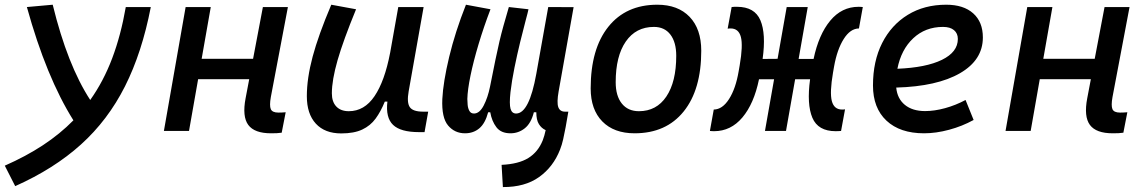

<svg xmlns="http://www.w3.org/2000/svg" viewBox="-62 -547 4769 802"><path d="M1.5 230.5 -42 145Q45.9 106.4 117.2 59.6Q188.5 12.7 244.6 -44.4Q131.3 -224.6 50.3 -517.6L158.2 -527.3Q219.7 -275.4 314.9 -129.4Q370.1 -207 406.5 -303.2Q442.9 -399.4 463.4 -517.6H567.9Q531.2 -327.6 460 -186.3Q388.7 -44.9 276.1 56.6Q163.6 158.2 1.5 230.5Z M622.6 0 713.4 -517.6H818.4L780.3 -301.3H995.1L1036.1 -517.6H1140.6L1069.3 -141.6Q1063 -106 1069.1 -91.3Q1075.2 -76.7 1101.1 -76.7Q1114.7 -76.7 1131.3 -78.1L1114.7 7.3Q1105.5 8.8 1094.5 9.3Q1083.5 9.8 1070.3 9.8Q1001 9.8 975.1 -25.1Q949.2 -60.1 963.9 -136.7L979 -216.3H765.6L727.5 0Z M1363.3 10.3Q1294.9 10.3 1257.3 -30.5Q1219.7 -71.3 1219.7 -145Q1219.7 -219.7 1243.9 -310.3Q1268.1 -400.9 1321.8 -527.3L1425.3 -508.3Q1372.1 -378.9 1348.1 -295.7Q1324.2 -212.4 1324.2 -157.2Q1324.2 -121.6 1342.8 -102.1Q1361.3 -82.5 1395 -82.5Q1460 -82.5 1502.4 -145.3Q1544.9 -208 1567.4 -325.7V-325.2L1601.6 -517.6H1707.5L1645 -165.5Q1636.7 -118.7 1649.7 -99.6Q1662.6 -80.6 1705.6 -80.6H1726.6L1711.4 4.9H1688.5Q1611.3 4.9 1579.8 -25.4Q1548.3 -55.7 1556.2 -122.6H1545.4Q1528.8 -81.5 1507.1 -51.8Q1485.4 -22 1451.2 -5.9Q1417 10.3 1363.3 10.3Z M2038.6 234.4 2033.2 141.6Q2104.5 138.2 2145 113Q2185.5 87.9 2205.1 39.1Q2212.4 20 2217.3 -3.4Q2199.7 -11.2 2189 -28.6Q2178.2 -45.9 2178.2 -78.1H2168Q2156.2 -31.7 2129.9 -11Q2103.5 9.8 2070.3 9.8Q2030.8 9.8 2011.5 -15.6Q1992.2 -41 1985.8 -78.1H1977.1Q1964.8 -31.7 1940.2 -11Q1915.5 9.8 1880.4 9.8Q1837.4 9.8 1809.8 -22.7Q1782.2 -55.2 1785.6 -133.3Q1789.1 -204.1 1814.2 -309.1Q1839.4 -414.1 1884.3 -527.3L1986.8 -508.3Q1958.5 -434.1 1937 -362.3Q1915.5 -290.5 1903.3 -231.2Q1891.1 -171.9 1890.1 -133.8Q1890.1 -123.5 1891.4 -109.1Q1892.6 -94.7 1898.7 -83.7Q1904.8 -72.8 1918 -72.8Q1940.9 -72.8 1958.3 -106Q1975.6 -139.2 1984.9 -185.1Q1998.5 -253.9 2007.6 -297.9Q2016.6 -341.8 2024.2 -373.8Q2031.7 -405.8 2040.8 -438.5Q2049.8 -471.2 2063.5 -517.6L2145.5 -508.3Q2143.6 -498 2133.5 -460.7Q2123.5 -423.3 2110.8 -371.3Q2098.1 -319.3 2086.9 -263.9Q2075.7 -208.5 2070.3 -162.1Q2064.9 -112.3 2070.6 -92.5Q2076.2 -72.8 2093.8 -72.8Q2148.4 -72.8 2178.2 -238.8L2228 -517.6L2334 -517.1L2271.5 -165.5Q2263.2 -118.7 2270 -99.6Q2276.9 -80.6 2297.9 -80.6H2312L2300.8 -16.1Q2295.9 10.7 2290.5 34.4Q2285.2 58.1 2277.3 78.1Q2249 150.4 2189.7 192.6Q2130.4 234.9 2038.6 234.4Z M2588.9 9.8Q2502.4 9.8 2453.9 -39.8Q2405.3 -89.4 2405.3 -177.7Q2405.3 -342.8 2479 -435.1Q2552.7 -527.3 2683.6 -527.3Q2770 -527.3 2818.6 -476.6Q2867.2 -425.8 2867.2 -335Q2867.2 -172.4 2793.7 -81.3Q2720.2 9.8 2588.9 9.8ZM2606.9 -82.5Q2680.2 -82.5 2721.4 -143.8Q2762.7 -205.1 2762.7 -314Q2762.7 -370.6 2738.3 -402.6Q2713.9 -434.6 2669.4 -434.6Q2594.2 -434.6 2552 -373.5Q2509.8 -312.5 2509.8 -203.6Q2509.8 -146.5 2535.4 -114.5Q2561 -82.5 2606.9 -82.5Z M2920.9 1Q2916.5 1 2912.1 0.7Q2907.7 0.5 2903.3 0L2919.4 -89.4Q2955.6 -89.8 2983.4 -133.5Q3011.2 -177.2 3023.4 -249L3027.8 -274.4Q3042 -356.9 3032.7 -392.6Q3023.4 -428.2 2989.7 -428.2Q2986.8 -428.2 2983.9 -428Q2981 -427.7 2977.5 -427.2L2994.1 -517.6Q3000 -518.6 3005.6 -518.6Q3011.2 -518.6 3016.6 -518.6Q3090.3 -518.6 3114.3 -462.2Q3138.2 -405.8 3123.5 -300.8L3186 -301.3L3224.1 -517.6H3312L3273.9 -300.8H3336.4Q3357.9 -402.8 3406 -460.7Q3454.1 -518.6 3524.4 -518.6Q3528.8 -518.6 3533.2 -518.3Q3537.6 -518.1 3542 -517.6L3525.9 -428.2Q3489.7 -427.7 3462.2 -384Q3434.6 -340.3 3421.9 -268.6L3417.5 -243.2Q3403.3 -160.6 3412.6 -125Q3421.9 -89.4 3455.6 -89.4Q3458.5 -89.4 3461.4 -89.6Q3464.4 -89.8 3467.8 -90.3L3451.2 0Q3445.3 0.5 3439.7 0.7Q3434.1 1 3428.7 1Q3355 1 3331.3 -55.2Q3307.6 -111.3 3321.8 -215.8H3259.3L3221.2 0H3133.3L3171.4 -215.8H3108.4Q3087.4 -113.8 3039.1 -56.4Q2990.7 1 2920.9 1Z M3802.2 -83Q3841.3 -83 3885.7 -95.2Q3930.2 -107.4 3971.2 -129.4L4004.9 -45.9Q3957 -19.5 3902.3 -4.9Q3847.7 9.8 3797.9 9.8Q3697.3 9.8 3640.9 -43Q3584.5 -95.7 3584.5 -189.9Q3584.5 -291.5 3622.8 -367.2Q3661.1 -442.9 3730 -485.1Q3798.8 -527.3 3890.6 -527.3Q3962.9 -527.3 4003.2 -491.2Q4043.5 -455.1 4043.5 -390.6Q4043.5 -296.4 3948 -241.2Q3852.5 -186 3681.6 -181.2Q3686 -134.8 3717.8 -108.9Q3749.5 -83 3802.2 -83ZM3686.5 -259.8Q3806.2 -264.6 3872.6 -297.1Q3939 -329.6 3939 -384.3Q3939 -407.7 3922.9 -421.1Q3906.7 -434.6 3877 -434.6Q3803.2 -434.6 3752.7 -387.2Q3702.1 -339.8 3686.5 -259.8Z M4138.2 0 4229 -517.6H4334L4295.9 -301.3H4510.7L4551.8 -517.6H4656.2L4585 -141.6Q4578.6 -106 4584.7 -91.3Q4590.8 -76.7 4616.7 -76.7Q4630.4 -76.7 4647 -78.1L4630.4 7.3Q4621.1 8.8 4610.1 9.3Q4599.1 9.8 4585.9 9.8Q4516.6 9.8 4490.7 -25.1Q4464.8 -60.1 4479.5 -136.7L4494.6 -216.3H4281.2L4243.2 0Z"/></svg>

Font: Cascadia Mono
Style: Italic
Weight: 400
Italic angle: -10°
Monospace: yes
Designer: Aaron Bell
Foundry: Saja Typeworks
Version: Version 2404.023; ttfautohint (v1.8.4)